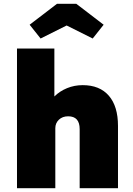

<svg xmlns="http://www.w3.org/2000/svg" viewBox="-20 -997 705 1017"><path d="M70 0V-740H268V-486Q296 -514 335 -530Q374 -546 418 -546Q508 -546 556.5 -490Q605 -434 605 -330V0H402V-313Q402 -381 341 -381Q311 -381 292 -363Q273 -345 273 -318V0ZM195 -793 137 -866 282 -977H384L529 -866L471 -793L333 -862Z"/></svg>

Font: Lexend Black
Style: Regular
Weight: 900
Designer: Bonnie Shaver-Troup, Thomas Jockin
Foundry: Lexend
Version: Version 1.007; ttfautohint (v1.8.3)